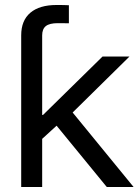

<svg xmlns="http://www.w3.org/2000/svg" viewBox="-20 -749 557 769"><path d="M64.9 -418.9V-607.4Q64.9 -667 101.6 -698Q138.2 -729 206.5 -729Q223.1 -729 234.6 -728.8Q246.1 -728.5 255.9 -728V-655.8Q248 -655.8 233.2 -656Q218.3 -656.2 211.4 -656.2Q178.2 -656.2 163.6 -644.5Q148.9 -632.8 148.9 -607.4V-418.9ZM143.6 -188V-288.6H152.3L390.6 -522.5H498.5L247.1 -274.9H238.8ZM64.9 0V-522.5H148.9V0ZM407.7 0 198.2 -255.9 257.8 -314.5 515.1 0Z"/></svg>

Font: Inter 28pt
Style: Regular
Weight: 400
Designer: Rasmus Andersson
Foundry: rsms
Version: Version 4.001;git-66647c0bb